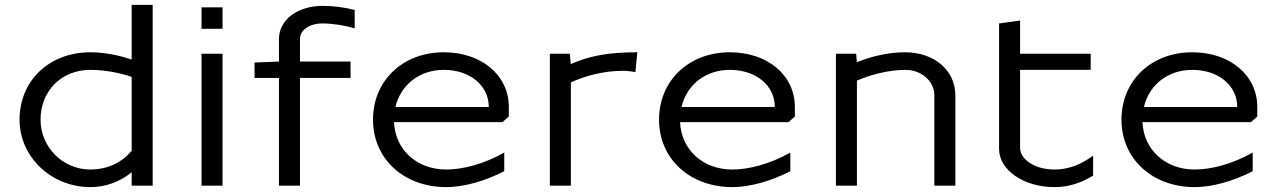

<svg xmlns="http://www.w3.org/2000/svg" viewBox="-20 -760 5236 786"><path d="M605 0V-740H519V-516.1C466.7 -534 406.6 -546 350 -546C181.8 -546 60 -430.1 60 -270C60 -117.6 189.9 6 350 6C414 6 472.7 -16.8 519 -54.9V0ZM519 -143C479.2 -94.4 418.7 -66 350 -66C237.4 -66 146 -157.4 146 -270C146 -388.3 231.7 -474 350 -474C407 -474 469.7 -462.2 519 -445.3Z M805 -642H891V-730H805ZM805 0H891V-540H805Z M1122 0H1208V-441H1415V-508H1208V-600C1208 -637.1 1246.6 -664 1300 -664C1342 -664 1391 -656 1432 -644V-719C1391 -730 1344 -736 1302 -736C1197.6 -736 1122 -678.9 1122 -600V-508L1022 -504V-441H1122Z M1507 -270C1507 -109.9 1633 6 1807 6C1876.8 6 1963.7 -17.5 2044.3 -59.1V-135.5C1960.7 -88 1873.3 -66 1807 -66C1686.4 -66 1597.9 -146.9 1593 -260H2037L2063 -283V-322C2063 -451.9 1951.3 -546 1797 -546C1628.8 -546 1507 -430.1 1507 -270ZM1598.9 -322C1620.1 -412.6 1696.8 -474 1797 -474C1903.7 -474 1981 -410.2 1981 -322Z M2231 0H2317V-422.7C2375.4 -449.5 2451.2 -470.1 2529.4 -470.1C2546.6 -470.1 2563.9 -468.1 2581.2 -465L2589 -546C2470.1 -546 2395.2 -532 2316.4 -497.7L2313 -540H2231Z M2678 -270C2678 -109.9 2804 6 2978 6C3047.8 6 3134.7 -17.5 3215.3 -59.1V-135.5C3131.7 -88 3044.3 -66 2978 -66C2857.4 -66 2768.9 -146.9 2764 -260H3208L3234 -283V-322C3234 -451.9 3122.3 -546 2968 -546C2799.8 -546 2678 -430.1 2678 -270ZM2769.9 -322C2791.1 -412.6 2867.8 -474 2968 -474C3074.7 -474 3152 -410.2 3152 -322Z M3402 0H3488V-429.9C3539.7 -453.1 3618.1 -474 3687 -474C3752.1 -474 3805 -427.4 3805 -370V0H3891V-370C3891 -472.1 3804.5 -546 3685 -546C3617.5 -546 3545.6 -529.2 3487.7 -505.2L3485 -540H3402Z M4070 -150C4070 -63.9 4171.2 6 4296 6C4354.7 6 4404.2 -10.5 4455 -41V-123.1C4406.2 -86.7 4355.9 -66 4296 -66C4218.7 -66 4156 -105.9 4156 -155V-474H4445V-540H4156V-676L4070 -664Z M4571 -270C4571 -109.9 4697 6 4871 6C4940.8 6 5027.7 -17.5 5108.3 -59.1V-135.5C5024.7 -88 4937.3 -66 4871 -66C4750.4 -66 4661.9 -146.9 4657 -260H5101L5127 -283V-322C5127 -451.9 5015.3 -546 4861 -546C4692.8 -546 4571 -430.1 4571 -270ZM4662.9 -322C4684.1 -412.6 4760.8 -474 4861 -474C4967.7 -474 5045 -410.2 5045 -322Z"/></svg>

Font: Resamitz
Style: Bold
Weight: 700
Designer: gluk
Foundry: gluk
Version: Version 0.047